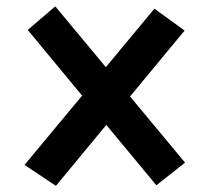

<svg xmlns="http://www.w3.org/2000/svg" viewBox="-20 -635 676 612"><path d="M478.5 -44.4 318.8 -236.8 158.2 -42.5 58.1 -109.4 241.7 -330.1 68.4 -539.6 156.2 -614.7 317.4 -420.9 472.2 -607.4 568.4 -537.6 394.5 -327.6 569.8 -116.7Z"/></svg>

Font: Twentytwelve Slab
Style: TwentytwelveSlab
Weight: 700
Designer: Domenico Catapano
Version: Version 1.00 2012